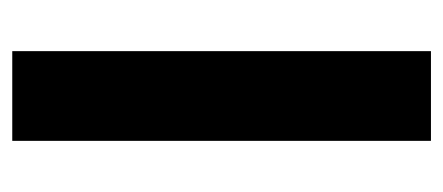

<svg xmlns="http://www.w3.org/2000/svg" viewBox="-230 -510 740 321"><g transform="rotate(90 140.5 -350.0)"><path d="M66 0V-700H216V0Z"/></g></svg>

Font: DM Sans 20pt Black
Style: Regular
Weight: 900
Version: Version 4.004;gftools[0.9.30]